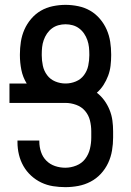

<svg xmlns="http://www.w3.org/2000/svg" viewBox="-20 -763 540 791"><path d="M249 8Q224 8 198.5 4Q173 0 150 -11Q127 -22 108 -39.5Q89 -57 76.5 -79Q64 -101 58 -126Q52 -151 52 -177V-184H142V-180Q142 -158 149 -137Q156 -116 171 -101Q186 -86 206.5 -79Q227 -72 249 -72Q272 -72 294.5 -81Q317 -90 331 -108.5Q345 -127 350.5 -150Q356 -173 356 -196V-222Q356 -245 350.5 -267Q345 -289 330.5 -306Q316 -323 294 -331Q272 -339 250 -339H19V-419H90Q74 -445 68 -475Q62 -505 62 -535V-539Q62 -565 66 -591Q70 -617 80.5 -641Q91 -665 108.5 -685.5Q126 -706 148.5 -719Q171 -732 197.5 -737.5Q224 -743 250 -743Q276 -743 302.5 -737.5Q329 -732 351.5 -719Q374 -706 391.5 -685.5Q409 -665 419.5 -641Q430 -617 434 -591Q438 -565 438 -539V-535Q438 -514 435.5 -492.5Q433 -471 425.5 -451Q418 -431 406.5 -413Q395 -395 379 -381Q397 -367 410 -349Q423 -331 431.5 -310Q440 -289 443 -267Q446 -245 446 -222V-196Q446 -170 441.5 -143Q437 -116 425.5 -91.5Q414 -67 395.5 -47Q377 -27 353 -14.5Q329 -2 302.5 3Q276 8 249 8ZM250 -419Q272 -419 292.5 -427.5Q313 -436 326 -453.5Q339 -471 343.5 -492.5Q348 -514 348 -535V-539Q348 -554 346.5 -568.5Q345 -583 340 -597.5Q335 -612 326.5 -624.5Q318 -637 306 -646Q294 -655 279.5 -659Q265 -663 250 -663Q235 -663 220.5 -659Q206 -655 194 -646Q182 -637 173.5 -624.5Q165 -612 160 -597.5Q155 -583 153.5 -568.5Q152 -554 152 -539V-535Q152 -514 156.5 -492.5Q161 -471 174 -453.5Q187 -436 207.5 -427.5Q228 -419 250 -419Z"/></svg>

Font: Iosevka Custom Medium
Style: Regular
Weight: 500
Monospace: yes
Designer: Belleve Invis
Foundry: Belleve Invis
Version: Version 32.5.0; ttfautohint (v1.8.4)